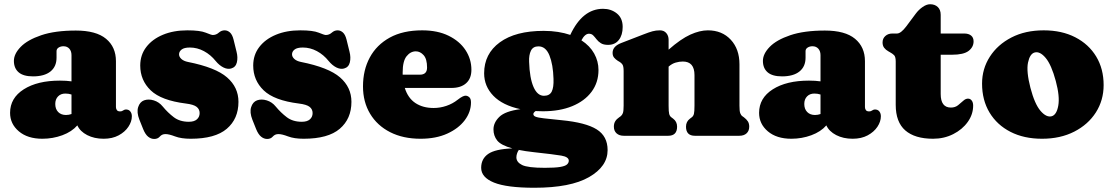

<svg xmlns="http://www.w3.org/2000/svg" viewBox="-20 -640 5248 905"><path d="M27.5 -108Q27.5 -178 92 -219Q156.5 -260 262.5 -260Q293.5 -260 317 -256.5V-380Q317 -399 306.8 -410.5Q296.5 -422 279 -422Q266 -422 256.2 -415.8Q246.5 -409.5 246.5 -399V-368Q246.5 -326 217.8 -303Q189 -280 135.5 -280Q90 -280 67.8 -299.2Q45.5 -318.5 45.5 -353Q45.5 -386 77.5 -419Q109.5 -452 174.5 -474Q239.5 -496 337.5 -496Q433 -496 479.8 -457.2Q526.5 -418.5 526.5 -351.5V-135Q526.5 -127.5 530.8 -121.2Q535 -115 545.5 -115Q551.5 -115 555 -116.5Q558.5 -118 561.5 -120Q567.5 -124 573.5 -124Q587 -124 594.2 -114.8Q601.5 -105.5 601.5 -92Q601.5 -67 585.2 -42.5Q569 -18 539.2 -2Q509.5 14 468.5 14Q424.5 14 391 -3.2Q357.5 -20.5 344.5 -49Q318.5 -19 273.8 -2.5Q229 14 179.5 14Q110 14 68.8 -21Q27.5 -56 27.5 -108ZM240.5 -150Q240.5 -126 254.2 -112Q268 -98 291 -98Q304.5 -98 317 -102.5V-194.5Q304 -199 288 -199Q266.5 -199 253.5 -185.5Q240.5 -172 240.5 -150Z M875 -416Q848 -416 836 -406.5Q824 -397 824 -384Q824 -372 835 -362Q846 -352 866 -348Q996.5 -322 1050.2 -275.2Q1104 -228.5 1104 -160Q1104 -80 1049 -33Q994 14 879 14Q834 14 805.2 3Q776.5 -8 760 -8Q743.5 -8 733.5 3.5Q723.5 15 707 15Q691.5 15 678.2 4.2Q665 -6.5 655 -31L637 -76Q623.5 -110.5 631.2 -135Q639 -159.5 659 -167Q680 -174.5 705 -166.8Q730 -159 747 -138Q771 -109 799.2 -87.5Q827.5 -66 870 -66Q895.5 -66 908.2 -77.5Q921 -89 921 -107Q921 -125 907 -136.2Q893 -147.5 856 -152Q740 -166.5 690.5 -214Q641 -261.5 641 -331Q641 -381 669.5 -418.2Q698 -455.5 748 -476.2Q798 -497 863 -497Q923 -497 949.8 -486Q976.5 -475 983 -475Q999 -475 1011.2 -486Q1023.5 -497 1039 -497Q1052.5 -497 1063.8 -487Q1075 -477 1081 -453L1095 -396Q1102 -369 1096.5 -346Q1091 -323 1069 -317Q1052 -312.5 1032.8 -322.2Q1013.5 -332 997 -352Q973 -382 941.2 -399Q909.5 -416 875 -416Z M1407.5 -416Q1380.5 -416 1368.5 -406.5Q1356.5 -397 1356.5 -384Q1356.5 -372 1367.5 -362Q1378.5 -352 1398.5 -348Q1529 -322 1582.8 -275.2Q1636.5 -228.5 1636.5 -160Q1636.5 -80 1581.5 -33Q1526.5 14 1411.5 14Q1366.5 14 1337.8 3Q1309 -8 1292.5 -8Q1276 -8 1266 3.5Q1256 15 1239.5 15Q1224 15 1210.8 4.2Q1197.5 -6.5 1187.5 -31L1169.5 -76Q1156 -110.5 1163.8 -135Q1171.5 -159.5 1191.5 -167Q1212.5 -174.5 1237.5 -166.8Q1262.5 -159 1279.5 -138Q1303.5 -109 1331.8 -87.5Q1360 -66 1402.5 -66Q1428 -66 1440.8 -77.5Q1453.5 -89 1453.5 -107Q1453.5 -125 1439.5 -136.2Q1425.5 -147.5 1388.5 -152Q1272.5 -166.5 1223 -214Q1173.5 -261.5 1173.5 -331Q1173.5 -381 1202 -418.2Q1230.5 -455.5 1280.5 -476.2Q1330.5 -497 1395.5 -497Q1455.5 -497 1482.2 -486Q1509 -475 1515.5 -475Q1531.5 -475 1543.8 -486Q1556 -497 1571.5 -497Q1585 -497 1596.2 -487Q1607.5 -477 1613.5 -453L1627.5 -396Q1634.5 -369 1629 -346Q1623.5 -323 1601.5 -317Q1584.5 -312.5 1565.2 -322.2Q1546 -332 1529.5 -352Q1505.5 -382 1473.8 -399Q1442 -416 1407.5 -416Z M2202 -311Q2202 -270 2177.2 -247.8Q2152.5 -225.5 2108 -225.5H1888Q1903 -177.5 1938.2 -154.2Q1973.5 -131 2024 -131Q2054.5 -131 2084 -141Q2113.5 -151 2137.5 -170Q2163 -190 2175.5 -189Q2184.5 -188.5 2192.2 -181.5Q2200 -174.5 2200 -157Q2200 -112.5 2170.8 -73.5Q2141.5 -34.5 2088.2 -10.2Q2035 14 1962 14Q1880 14 1819 -17Q1758 -48 1724.5 -103.8Q1691 -159.5 1691 -233Q1691 -309.5 1723 -369Q1755 -428.5 1817.2 -462.8Q1879.5 -497 1970 -497Q2042.5 -497 2094.5 -471.5Q2146.5 -446 2174.2 -403.8Q2202 -361.5 2202 -311ZM1878 -298.5Q1878 -293 1878 -288H1959Q1993 -288 1993 -321.5Q1993 -362 1976.8 -380Q1960.5 -398 1940 -398Q1915 -398 1896.5 -375Q1878 -352 1878 -298.5Z M2626.5 -73.5Q2741 -62.5 2792.5 -30.2Q2844 2 2844 67.5Q2844 144.5 2756.5 194.8Q2669 245 2499 245Q2368.5 245 2308.2 220.5Q2248 196 2248 151Q2248 108.5 2281.2 85.5Q2314.5 62.5 2395 59.5Q2341 44.5 2323.5 22.2Q2306 0 2306 -30Q2306 -62 2333.5 -89Q2361 -116 2433 -125.5Q2349 -143.5 2305.5 -188.5Q2262 -233.5 2262 -294.5Q2262 -386.5 2336 -440.5Q2410 -494.5 2542.5 -494.5Q2579 -494.5 2610.2 -489.5Q2641.5 -484.5 2668 -475.5Q2725.5 -598.5 2822.5 -598.5Q2860.5 -598.5 2887.8 -576.5Q2915 -554.5 2915 -513Q2915 -475 2897 -451.8Q2879 -428.5 2846 -428.5Q2824.5 -428.5 2812 -436.5Q2799.5 -444.5 2791.8 -454.8Q2784 -465 2776.2 -473Q2768.5 -481 2756 -481Q2737 -481 2720.5 -450Q2760.5 -424 2780.8 -387.5Q2801 -351 2801 -310Q2801 -251 2768.2 -207.2Q2735.5 -163.5 2676.8 -139.5Q2618 -115.5 2539 -115.5Q2521.5 -115.5 2504.5 -116.5Q2494 -109 2494 -102.5Q2494 -94 2504.8 -89.8Q2515.5 -85.5 2544.2 -82.2Q2573 -79 2626.5 -73.5ZM2518 -421.5Q2492.5 -421.5 2482.5 -401Q2472.5 -380.5 2474 -348.5Q2476.5 -271.5 2494.8 -230Q2513 -188.5 2544 -188.5Q2570.5 -188.5 2580.5 -208.2Q2590.5 -228 2589 -268Q2587 -336 2569.8 -378.8Q2552.5 -421.5 2518 -421.5ZM2414 101.5Q2414 124.5 2441 137.8Q2468 151 2548 151Q2595.5 151 2619.8 147Q2644 143 2652.5 135.2Q2661 127.5 2661 117.5Q2661 99.5 2625.8 93.5Q2590.5 87.5 2498 77.5Q2456 73 2424.5 66.5L2425 68Q2421.5 71.5 2417.8 81.5Q2414 91.5 2414 101.5Z M3131.5 -452V-406Q3189 -456.5 3233.8 -476.8Q3278.5 -497 3316.5 -497Q3383.5 -497 3424.5 -452.8Q3465.5 -408.5 3465.5 -337V-142Q3465.5 -116.5 3469 -106.8Q3472.5 -97 3479.5 -92L3486.5 -87Q3498.5 -78 3505 -68Q3511.5 -58 3511.5 -43Q3511.5 -23 3499 -11.5Q3486.5 0 3464.5 0H3255.5Q3213.5 0 3213.5 -43Q3213.5 -67 3232.5 -81L3240.5 -87Q3248 -92.5 3250.8 -103Q3253.5 -113.5 3253.5 -142V-286Q3253.5 -350 3198.5 -350Q3182 -350 3164.8 -345Q3147.5 -340 3131.5 -326V-142Q3131.5 -113.5 3134.2 -103Q3137 -92.5 3144.5 -87L3152.5 -81Q3171.5 -67 3171.5 -43Q3171.5 0 3129.5 0H2920.5Q2899 0 2886.2 -11.5Q2873.5 -23 2873.5 -43Q2873.5 -58 2880 -68.5Q2886.5 -79 2898.5 -87L2905.5 -92Q2912.5 -97.5 2916 -107Q2919.5 -116.5 2919.5 -142V-305Q2919.5 -327.5 2914 -335.8Q2908.5 -344 2899.5 -349L2892.5 -353Q2881.5 -360 2874.5 -368.5Q2867.5 -377 2867.5 -391Q2867.5 -421.5 2907.5 -437L3013.5 -478Q3039 -488 3055.5 -492.5Q3072 -497 3090.5 -497Q3109.5 -497 3120.5 -484.2Q3131.5 -471.5 3131.5 -452Z M3558 -108Q3558 -178 3622.5 -219Q3687 -260 3793 -260Q3824 -260 3847.5 -256.5V-380Q3847.5 -399 3837.2 -410.5Q3827 -422 3809.5 -422Q3796.5 -422 3786.8 -415.8Q3777 -409.5 3777 -399V-368Q3777 -326 3748.2 -303Q3719.5 -280 3666 -280Q3620.5 -280 3598.2 -299.2Q3576 -318.5 3576 -353Q3576 -386 3608 -419Q3640 -452 3705 -474Q3770 -496 3868 -496Q3963.5 -496 4010.2 -457.2Q4057 -418.5 4057 -351.5V-135Q4057 -127.5 4061.2 -121.2Q4065.5 -115 4076 -115Q4082 -115 4085.5 -116.5Q4089 -118 4092 -120Q4098 -124 4104 -124Q4117.5 -124 4124.8 -114.8Q4132 -105.5 4132 -92Q4132 -67 4115.8 -42.5Q4099.5 -18 4069.8 -2Q4040 14 3999 14Q3955 14 3921.5 -3.2Q3888 -20.5 3875 -49Q3849 -19 3804.2 -2.5Q3759.5 14 3710 14Q3640.5 14 3599.2 -21Q3558 -56 3558 -108ZM3771 -150Q3771 -126 3784.8 -112Q3798.5 -98 3821.5 -98Q3835 -98 3847.5 -102.5V-194.5Q3834.5 -199 3818.5 -199Q3797 -199 3784 -185.5Q3771 -172 3771 -150Z M4174.5 -394 4167.5 -398Q4155 -405 4147.5 -414.8Q4140 -424.5 4140 -440Q4140 -458.5 4153 -470.2Q4166 -482 4186 -482H4208Q4226.5 -482 4252 -516L4296 -575Q4310 -594 4328.8 -607Q4347.5 -620 4364 -620Q4386.5 -620 4400.2 -607Q4414 -594 4414 -570V-482H4525Q4545.5 -482 4557.2 -472.5Q4569 -463 4569 -445Q4569 -418 4545.5 -400Q4522 -382 4467 -382H4414V-197Q4414 -133 4462 -133Q4482 -133 4495.8 -144Q4509.5 -155 4521 -165.5Q4532.5 -176 4544.5 -175Q4554 -174.5 4560.5 -165.8Q4567 -157 4567 -142Q4567 -101 4541.5 -65.2Q4516 -29.5 4473 -7.8Q4430 14 4378 14Q4292.5 14 4247.2 -25.2Q4202 -64.5 4202 -146V-350Q4202 -372.5 4194.2 -380Q4186.5 -387.5 4174.5 -394Z M4899.5 -497Q4985 -497 5048.5 -464.2Q5112 -431.5 5147 -373.5Q5182 -315.5 5182 -239Q5182 -167.5 5145.5 -110.2Q5109 -53 5043.5 -19.5Q4978 14 4891.5 14Q4806.5 14 4743 -18.5Q4679.5 -51 4644.2 -109.5Q4609 -168 4609 -246Q4609 -315.5 4645.5 -372.5Q4682 -429.5 4747.2 -463.2Q4812.5 -497 4899.5 -497ZM4937 -92Q4960.5 -98.5 4968.2 -142Q4976 -185.5 4956.5 -258Q4936 -334.5 4908.8 -367Q4881.5 -399.5 4856.5 -392.5Q4834 -386 4825.5 -344.8Q4817 -303.5 4837 -226Q4857 -149.5 4884.5 -117.5Q4912 -85.5 4937 -92Z"/></svg>

Font: Fraunces 9pt S100 Black
Style: Regular
Weight: 900
Version: Version 1.000; ttfautohint (v1.8.3)